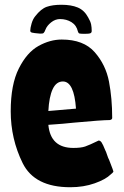

<svg xmlns="http://www.w3.org/2000/svg" viewBox="-20 -764 522 806"><path d="M25 -297Q25 -409 59 -476.5Q93 -544 141.5 -571Q190 -598 239 -598Q331 -598 377.5 -545Q424 -492 437.5 -421.5Q451 -351 451 -269Q451 -262 441 -260Q408 -260 289 -249Q270 -247 243 -244.5Q216 -242 183 -240Q192 -143 288 -143Q320 -143 337.5 -149Q355 -155 394 -174Q401 -174 406.5 -166Q412 -158 422 -133Q425 -128 429.5 -114Q434 -100 438 -93Q457 -45 456 -43Q454 -39 445 -32Q424 -11 377.5 5.5Q331 22 275 22Q125 22 75 -79.5Q25 -181 25 -297ZM299 -308Q291 -422 244 -422Q216 -422 201 -389.5Q186 -357 183 -298ZM307 -632Q301 -658 280 -671Q259 -684 232 -684Q212 -684 194.5 -670Q177 -656 171 -640Q167 -629 163 -625.5Q159 -622 147 -623Q122 -625 114.5 -627Q107 -629 107 -635Q107 -646 112.5 -665Q118 -684 128 -696Q152 -727 176.5 -735.5Q201 -744 238 -744Q279 -744 306.5 -732.5Q334 -721 350 -691Q360 -674 362.5 -661.5Q365 -649 365 -634Q365 -627 359.5 -624.5Q354 -622 336 -622Q317 -622 313 -623.5Q309 -625 307 -632Z"/></svg>

Font: Barriecito
Style: Regular
Weight: 400
Designer: Pablo Cosgaya & Sergio Jiménez
Foundry: Pablo Cosgaya & Sergio Jiménez
Version: Version 1.001